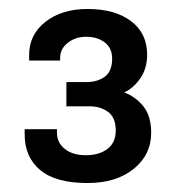

<svg xmlns="http://www.w3.org/2000/svg" viewBox="-20 -821 398 428"><path d="M175 -413Q104 -413 69.5 -442Q35 -471 35 -521V-533H107V-525Q107 -503 124.5 -489Q142 -475 171 -475Q201 -475 219.5 -489Q238 -503 238 -530Q238 -559 221 -571.5Q204 -584 180 -584H128V-638H173Q197 -638 213.5 -650Q230 -662 230 -690Q230 -714 213.5 -726.5Q197 -739 172 -739Q148 -739 131 -725.5Q114 -712 114 -692V-686H45V-699Q45 -744 81.5 -772.5Q118 -801 175 -801Q236 -801 272 -774Q308 -747 308 -699Q308 -668 292.5 -646Q277 -624 257 -615Q283 -605 300 -583.5Q317 -562 317 -525Q317 -476 278 -444.5Q239 -413 175 -413Z"/></svg>

Font: Chivo SemiBold
Style: Regular
Weight: 600
Designer: Hector Gatti
Foundry: Omnibus-Type
Version: Version 2.002